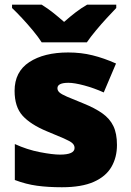

<svg xmlns="http://www.w3.org/2000/svg" viewBox="-20 -786 557 816"><path d="M477.1 -169.9Q477.1 -117.2 453.6 -76.7Q430.2 -36.1 378.7 -13.2Q327.1 9.8 243.2 9.8Q184.1 9.8 137.5 3.4Q90.8 -2.9 43 -21V-173.8Q95.2 -149.9 149.4 -139.4Q203.6 -128.9 234.9 -128.9Q296.9 -128.9 296.9 -157.2Q296.9 -169.4 286.9 -178Q276.9 -186.5 251.2 -197.8Q225.6 -209 179.2 -228Q109.9 -256.8 75.9 -294.4Q42 -332 42 -399.9Q42 -481 104.5 -522Q167 -563 270 -563Q324.7 -563 373 -551Q421.4 -539.1 473.1 -516.1L420.9 -393.1Q379.9 -411.6 337.9 -422.9Q295.9 -434.1 271 -434.1Q224.1 -434.1 224.1 -411.1Q224.1 -400.9 232.7 -393.1Q241.2 -385.3 265.1 -375Q289.1 -364.7 335 -346.2Q383.3 -326.7 414.8 -304.4Q446.3 -282.2 461.7 -250.5Q477.1 -218.8 477.1 -169.9ZM157.2 -606Q142.6 -628.9 120.1 -656Q97.7 -683.1 74 -708.5Q50.3 -733.9 31.2 -752V-766.1H157.2Q183.6 -749.5 204.8 -732.7Q226.1 -715.8 252.4 -692.9Q278.3 -715.8 301.3 -733.4Q324.2 -751 350.1 -766.1H474.1V-752Q457.5 -734.9 434.1 -709.5Q410.6 -684.1 387.7 -656.5Q364.7 -628.9 349.1 -606Z"/></svg>

Font: Open Sans ExtraBold
Style: Regular
Weight: 800
Designer: Monotype Design Team
Foundry: Monotype Imaging Inc.
Version: Version 3.003; ttfautohint (v1.8.4)